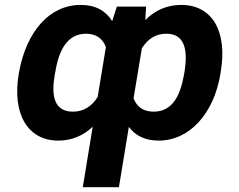

<svg xmlns="http://www.w3.org/2000/svg" viewBox="-20 -573 992 796"><path d="M364.3 -47.6 323.2 203.1H473L514.2 -46.9C540.8 -11 581 9.9 637.8 9.9C767 9.9 866.5 -103.3 893.5 -264.9L895.2 -275.6C923.3 -442.1 860.8 -552.6 731.2 -552.6C671.2 -552.6 622.2 -529.8 582.4 -489.7L585.6 -545.5H464.5L445 -485.4C418.7 -528.1 376.4 -552.6 314.6 -552.6C184.7 -552.6 89.8 -441.8 59.3 -275.6L57.5 -265.6C30.5 -104.4 92 9.9 221.6 9.9C278.4 9.9 325.6 -11 364.3 -47.6ZM207.4 -265.6 209.5 -275.6C224.4 -368.6 261.4 -433.2 336.6 -433.2C378.9 -433.2 406.2 -412.6 419 -377.8L384.9 -170.8C360.4 -132.8 327.8 -110.1 282.3 -110.1C202.1 -110.1 192.1 -179.7 207.4 -265.6ZM533.7 -165.5 568.2 -372.9C592 -410.9 625.4 -433.2 669.7 -433.2C744.7 -433.2 759.9 -368.6 745 -275.6L743.3 -265.6C728 -179.7 697.1 -110.1 616.8 -110.1C573.5 -110.1 546.9 -131 533.7 -165.5Z"/></svg>

Font: Margiela Sans
Style: Bold Italic
Weight: 700
Italic angle: -9.39999°
Designer: Stefan Endress, Andreas Faust
Version: Version 1.100;FEAKit 1.0